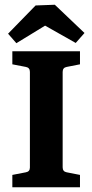

<svg xmlns="http://www.w3.org/2000/svg" viewBox="-20 -789 389 809"><path d="M317 -518 261 -507Q244 -504 244 -486V-84Q244 -66 261 -63L317 -52V0H32V-52L89 -63Q106 -66 106 -83V-486Q106 -504 89 -507L32 -518V-573H317ZM14 -647 130 -766 211 -769 336 -650 299 -608 170 -681 49 -607Z"/></svg>

Font: Rasa
Style: Regular
Weight: 400
Designer: Anna Giedrys (Yrsa+Rasa design), David Brezina (Yrsa art-direction, Rasa art-direction, design)
Foundry: Rosetta Type Foundry
Version: Version 2.004